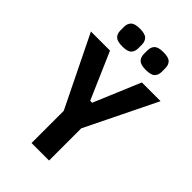

<svg xmlns="http://www.w3.org/2000/svg" viewBox="-265 -1010 1109 1109"><g transform="rotate(45 289.5 -455.0)"><path d="M218 0V-263L5 -698H161L285 -412H301L421 -698H574L361 -263V0ZM194 -765Q152 -765 136.5 -780.5Q121 -796 121 -823V-852Q121 -879 136.5 -894.5Q152 -910 194 -910Q236 -910 251.5 -894.5Q267 -879 267 -852V-823Q267 -796 251.5 -780.5Q236 -765 194 -765ZM386 -765Q344 -765 328.5 -780.5Q313 -796 313 -823V-852Q313 -879 328.5 -894.5Q344 -910 386 -910Q428 -910 443.5 -894.5Q459 -879 459 -852V-823Q459 -796 443.5 -780.5Q428 -765 386 -765Z"/></g></svg>

Font: IBM Plex Sans Cond
Style: Bold
Weight: 700
Width: 3
Designer: Mike Abbink, Paul van der Laan, Pieter van Rosmalen
Foundry: Bold Monday
Version: Version 1.3